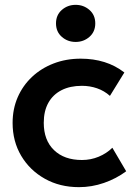

<svg xmlns="http://www.w3.org/2000/svg" viewBox="-20 -757 562 792"><path d="M306 15Q226.5 15 164.8 -19.8Q103 -54.5 67.5 -114.2Q32 -174 32 -250Q32 -307.5 53 -355.8Q74 -404 112 -439.8Q150 -475.5 201.2 -495.2Q252.5 -515 313 -515Q365.5 -515 410.5 -501Q455.5 -487 493 -458L433.5 -361.5Q410 -382.5 380.2 -392.8Q350.5 -403 318 -403Q269 -403 233.8 -385Q198.5 -367 179.5 -333Q160.5 -299 160.5 -250.5Q160.5 -178.5 202.8 -137.8Q245 -97 318 -97Q354.5 -97 387 -110.5Q419.5 -124 443.5 -147.5L500.5 -50.5Q459.5 -20 409 -2.5Q358.5 15 306 15ZM292 -584Q259 -584 235 -605Q211 -626 211 -660.5Q211 -695 235 -716Q259 -737 292 -737Q325 -737 349 -716Q373 -695 373 -660.5Q373 -626 349 -605Q325 -584 292 -584Z"/></svg>

Font: Geologica Medium
Style: Regular
Weight: 500
Designer: Sindre Bremnes, Frode Helland
Foundry: Monokrom Skriftforlag AS
Version: Version 1.010;gftools[0.9.28]